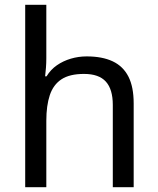

<svg xmlns="http://www.w3.org/2000/svg" viewBox="-20 -780 658 800"><path d="M173 -537Q173 -518 171.5 -498Q170 -478 168 -462H174Q191 -490 217 -508Q243 -526 275 -535.5Q307 -545 341 -545Q406 -545 449.5 -524.5Q493 -504 515 -461Q537 -418 537 -349V0H450V-343Q450 -408 421 -440Q392 -472 330 -472Q270 -472 236 -449.5Q202 -427 187.5 -383.5Q173 -340 173 -277V0H85V-760H173Z"/></svg>

Font: hexubangla05
Style: Book
Weight: 400
Designer: Jelle Bosma - Monotype Design Team
Foundry: Monotype Imaging Inc.
Version: Version 2.003